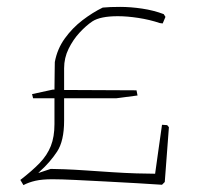

<svg xmlns="http://www.w3.org/2000/svg" viewBox="-20 -527 626 557"><path d="M48 10 39 -5Q74 -32 95.5 -54.5Q117 -77 127.5 -103.5Q138 -130 138 -167Q138 -183 138 -202.5Q138 -222 138 -242H76L73 -254L133 -267H138Q138 -291 138.5 -312.5Q139 -334 139 -347Q146 -385 168 -415.5Q190 -446 219.5 -468.5Q249 -491 278 -505Q298 -507 328.5 -507Q359 -507 392.5 -502Q426 -497 455 -486L460 -478L452 -459L444 -460Q414 -470 381.5 -475Q349 -480 322 -480Q271 -480 248 -465Q230 -453 211 -432.5Q192 -412 179 -385.5Q166 -359 166 -329V-266L376 -265L379 -250L318 -242H166V-177Q166 -118 145.5 -87Q125 -56 96 -30L91 -25Q100 -28 109 -31Q118 -34 127 -37Q139 -37 166.5 -36Q194 -35 230.5 -32.5Q267 -30 305 -27.5Q343 -25 376 -24Q409 -23 430 -23Q435 -59 440 -94.5Q445 -130 450 -165L465 -164L470 -158L458 1L450 9Q422 7 378 4.5Q334 2 286.5 -0.5Q239 -3 197.5 -5Q156 -7 132 -7Q102 -7 82.5 -2.5Q63 2 48 10Z"/></svg>

Font: Labrada ExtraLight
Style: Regular
Weight: 200
Designer: Mercedes Jáuregui
Foundry: Omnibus-Type Team
Version: Version 1.000; ttfautohint (v1.8.4.7-5d5b)